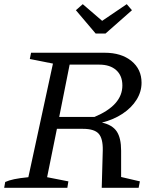

<svg xmlns="http://www.w3.org/2000/svg" viewBox="-31 -901 751 921"><path d="M-11 0 -6 -28Q11 -36 37.5 -41.5Q64 -47 105 -51L223 -596L112 -618L118 -648H471Q551 -648 599.5 -608.5Q648 -569 648 -504Q648 -461 624 -422.5Q600 -384 557 -355.5Q514 -327 458 -313Q508 -302 529 -270.5Q550 -239 550 -178V-52L640 -31L634 0H457L462 -180Q463 -237 442 -260Q421 -283 367 -283H242L195 -51L297 -31L292 0ZM445 -591H303L253 -340H422Q556 -396 556 -491Q556 -538 526.5 -564.5Q497 -591 445 -591ZM428 -740 333 -852 366 -881 459 -801 577 -881 602 -852 475 -740Z"/></svg>

Font: Piazzolla SC
Style: Italic
Weight: 400
Italic angle: -11.3°
Designer: Juan Pablo del Peral
Foundry: Huerta Tipografica
Version: Version 1.330